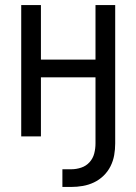

<svg xmlns="http://www.w3.org/2000/svg" viewBox="-20 -540 540 760"><path d="M227 200V130H262Q282 130 301.5 123.5Q321 117 334.5 102Q348 87 353 67.5Q358 48 358 28V-234H142V0H64V-520H142V-304H358V-520H436V28Q436 51 432 74Q428 97 417.5 118Q407 139 390 155.5Q373 172 352 182Q331 192 308 196Q285 200 262 200Z"/></svg>

Font: Iosevka www.saffi
Style: Regular
Weight: 400
Monospace: yes
Designer: Belleve Invis
Foundry: Belleve Invis
Version: Version 22.0.2; ttfautohint (v1.8.3)